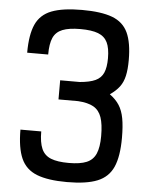

<svg xmlns="http://www.w3.org/2000/svg" viewBox="-57 -860 713 920"><g transform="rotate(5 300.0 -400.0)"><path d="M300 14Q208 14 154.5 -7Q101 -28 78.5 -78.5Q56 -129 56 -217H156Q156 -164 169.5 -133.5Q183 -103 214.5 -90.5Q246 -78 300 -78Q355 -78 386 -91Q417 -104 430.5 -135Q444 -166 444 -220Q444 -277 432.5 -310Q421 -343 394 -358.5Q367 -374 319 -377H225V-469H319Q367 -473 394 -485.5Q421 -498 432.5 -524Q444 -550 444 -594Q444 -643 430.5 -670.5Q417 -698 386 -710Q355 -722 300 -722Q246 -722 214.5 -709.5Q183 -697 170 -668Q157 -639 157 -587H56Q56 -674 78.5 -723.5Q101 -773 154.5 -793.5Q208 -814 300 -814Q393 -814 446 -794Q499 -774 521.5 -726Q544 -678 544 -594Q544 -549 537 -518Q530 -487 513.5 -465Q497 -443 468 -423Q497 -402 513.5 -376.5Q530 -351 537 -313.5Q544 -276 544 -220Q544 -131 521.5 -80Q499 -29 446 -7.5Q393 14 300 14Z"/></g></svg>

Font: Victor Mono
Style: Bold
Weight: 700
Monospace: yes
Designer: Rune Bjørnerås
Version: Version 1.561;gftools[0.9.30]